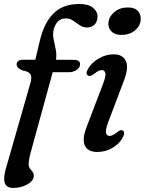

<svg xmlns="http://www.w3.org/2000/svg" viewBox="-27 -734 709 940"><path d="M54.5 -418Q54.5 -441.5 86.5 -441.5H146L167.5 -532.5Q187.5 -620 234 -667.2Q280.5 -714.5 360.5 -714.5Q406.5 -714.5 428.5 -696Q450.5 -677.5 450.5 -653.5Q450.5 -629 436.5 -614.2Q422.5 -599.5 399.5 -599.5Q379 -599.5 362.8 -610.8Q346.5 -622 330.8 -633Q315 -644 296 -644Q271.5 -644 256.2 -628.5Q241 -613 235 -586Q230.5 -565.5 235.8 -541.2Q241 -517 246 -491.2Q251 -465.5 247 -441.5L333.5 -441Q365 -441 365 -420Q365 -403.5 348.8 -392Q332.5 -380.5 309.5 -380.5H231L120 24.5Q113.5 50 113.5 70.5Q113.5 83 119.8 91.2Q126 99.5 132.2 107.2Q138.5 115 138.5 127Q138.5 143 123.8 156.5Q109 170 85.8 178Q62.5 186 37 186Q-25.5 186 1.5 92.5L122 -328Q130.5 -356.5 122 -370.5Q113.5 -384.5 82 -389.5Q54.5 -401.5 54.5 -418ZM568 -563Q535 -563 518 -580.8Q501 -598.5 504 -624Q507 -653.5 533.2 -675.5Q559.5 -697.5 599.5 -697.5Q633 -697.5 648.8 -679.5Q664.5 -661.5 661.5 -634.5Q658.5 -605 632.5 -584Q606.5 -563 568 -563ZM503.5 -138Q489 -99.5 492 -84Q495 -68.5 510 -68.5Q524.5 -68.5 547.5 -87.5Q564.5 -101 574 -95Q588 -86.5 573.5 -60Q557 -29.5 523.2 -9.8Q489.5 10 449.5 10Q402.5 10 388.2 -22Q374 -54 398 -115L476 -319.5Q492 -359.5 489 -375.2Q486 -391 470.5 -391Q456 -391 432.5 -371.5Q414.5 -358.5 404.5 -363.5Q389 -372.5 405 -398.5Q423 -428.5 457.2 -448.2Q491.5 -468 529.5 -468Q573.5 -468 589 -436Q604.5 -404 579.5 -338.5Z"/></svg>

Font: Fraunces 9pt S050
Style: Italic
Weight: 400
Italic angle: -16°
Version: Version 1.000; ttfautohint (v1.8.3)